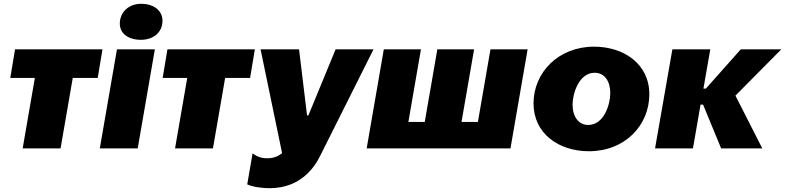

<svg xmlns="http://www.w3.org/2000/svg" viewBox="-20 -779 4122 1008"><path d="M34 -370H163L99 0H298L362 -370H493L518 -520H59Z M504 0H703L793 -520H594ZM720 -570C784 -570 833 -608 833 -670C833 -721 791 -759 720 -759C657 -759 609 -716 609 -655C609 -604 652 -570 720 -570Z M834 -370H963L899 0H1098L1162 -370H1293L1318 -520H859Z M1395 209C1559 209 1631 99 1661 39L1941 -520H1742L1599 -173H1592L1550 -520H1348L1461 25C1433 48 1404 52 1383 52C1349 52 1326 41 1306 26L1278 189C1309 203 1357 209 1395 209Z M2489 -139H2403L2469 -520H2276L2210 -139H2124L2190 -520H1995L1905 0H2660L2750 -520H2555Z M3072 15C3262 15 3389 -122 3389 -284C3389 -445 3253 -534 3099 -534C2910 -534 2781 -397 2781 -236C2781 -78 2913 15 3072 15ZM3068 -123C3018 -123 2986 -166 2986 -230C2986 -287 3019 -397 3102 -397C3153 -397 3184 -354 3184 -290C3184 -231 3151 -123 3068 -123Z M3419 0H3618L3658 -230H3671L3766 0H3982L3841 -277L4082 -520H3869L3686 -314H3673L3709 -520H3510Z"/></svg>

Font: Fixel Display 20240404 Black
Style: Italic
Weight: 900
Italic angle: -10°
Designer: AlfaBravo + MacPaw
Foundry: Kyrylo Tkachov, Marchela Mozhyna, Serhii Makarenko, Maria Weinstein, Zakhar Kryvoshyya
Version: Version 1.211;Glyphs 3.2 (3225)